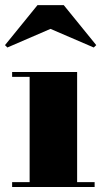

<svg xmlns="http://www.w3.org/2000/svg" viewBox="-31 -748 408 768"><path d="M171 -632.5 344 -558 354 -567.5 224 -727.5H119L-11 -567.5L-1.5 -558ZM17.5 -19.5V0H347.5V-19.5H277.5V-460H17.5V-440.5H87.5V-19.5Z"/></svg>

Font: Bodoni* 11pt Fatface
Style: Regular
Weight: 900
Version: Version 2.3